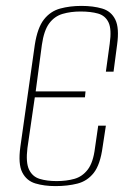

<svg xmlns="http://www.w3.org/2000/svg" viewBox="-20 -619 449 651"><path d="M168 12Q130 12 100 3Q70 -6 55.5 -34.5Q41 -63 49 -121L98 -467Q107 -525 129 -553Q151 -581 184 -590Q217 -599 256 -599Q296 -599 326.5 -590Q357 -581 371 -552.5Q385 -524 377 -467L365 -376H339L352 -471Q359 -520 348 -543Q337 -566 312.5 -573Q288 -580 253 -580Q220 -580 192.5 -572Q165 -564 147 -540Q129 -516 122 -467L101 -309H270L268 -289H98L73 -117Q67 -68 78.5 -44Q90 -20 114.5 -12.5Q139 -5 172 -5Q205 -5 232 -12.5Q259 -20 277.5 -44Q296 -68 302 -117L313 -193H339L328 -121Q320 -61 298 -33Q276 -5 242.5 3.5Q209 12 168 12Z"/></svg>

Font: Alumni Sans Thin
Style: Italic
Weight: 100
Italic angle: -8°
Designer: Robert E. Leuschke
Foundry: Robert E. Leuschke
Version: Version 1.016